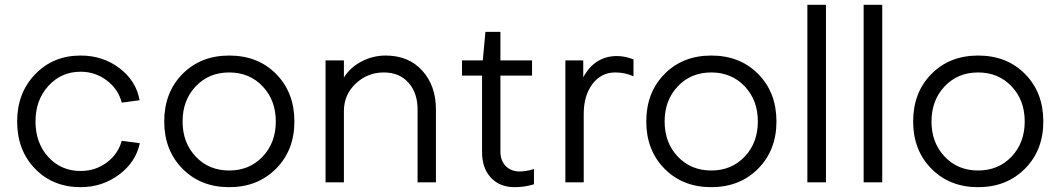

<svg xmlns="http://www.w3.org/2000/svg" viewBox="-20 -755 4390 795"><path d="M558 -340 484 -330Q470 -386 422 -422Q374 -458 314 -458Q234 -458 180.5 -399.5Q127 -341 127 -252Q127 -163 180 -105Q233 -47 314 -47Q375 -47 422 -82Q469 -117 484 -172L559 -162Q542 -83 472.5 -31.5Q403 20 314 20Q199 20 125 -56.5Q51 -133 51 -252Q51 -370 125.5 -447.5Q200 -525 314 -525Q406 -525 475 -472.5Q544 -420 558 -340Z M1199 -252Q1199 -133 1123 -56.5Q1047 20 929 20Q811 20 735.5 -56.5Q660 -133 660 -252Q660 -372 735.5 -448.5Q811 -525 929 -525Q1048 -525 1123.5 -448.5Q1199 -372 1199 -252ZM1122 -252Q1122 -340 1067.5 -397.5Q1013 -455 929 -455Q845 -455 790.5 -397.5Q736 -340 736 -252Q736 -164 790.5 -106.5Q845 -49 929 -49Q1013 -49 1067.5 -106.5Q1122 -164 1122 -252Z M1577 -525Q1672 -525 1728.5 -462.5Q1785 -400 1785 -302V0H1709V-302Q1709 -370 1671.5 -412.5Q1634 -455 1569 -455Q1502 -455 1453 -409Q1404 -363 1404 -295V0H1328V-505H1404V-434Q1430 -476 1477 -500.5Q1524 -525 1577 -525Z M1976 -125V-442H1893V-505H1979L1990 -623H2052V-505H2183V-442H2052V-128Q2052 -91 2073 -68.5Q2094 -46 2130 -45Q2159 -45 2191 -55V8Q2152 20 2111 20Q2049 20 2012.5 -19.5Q1976 -59 1976 -125Z M2535 -523Q2567 -523 2603 -509V-439Q2568 -455 2528 -455Q2469 -455 2433 -407Q2397 -359 2397 -283V0H2321V-505H2395V-435Q2443 -523 2535 -523Z M3195 -252Q3195 -133 3119 -56.5Q3043 20 2925 20Q2807 20 2731.5 -56.5Q2656 -133 2656 -252Q2656 -372 2731.5 -448.5Q2807 -525 2925 -525Q3044 -525 3119.5 -448.5Q3195 -372 3195 -252ZM3118 -252Q3118 -340 3063.5 -397.5Q3009 -455 2925 -455Q2841 -455 2786.5 -397.5Q2732 -340 2732 -252Q2732 -164 2786.5 -106.5Q2841 -49 2925 -49Q3009 -49 3063.5 -106.5Q3118 -164 3118 -252Z M3400 0H3323V-735H3400Z M3633 0H3556V-735H3633Z M4300 -252Q4300 -133 4224 -56.5Q4148 20 4030 20Q3912 20 3836.5 -56.5Q3761 -133 3761 -252Q3761 -372 3836.5 -448.5Q3912 -525 4030 -525Q4149 -525 4224.5 -448.5Q4300 -372 4300 -252ZM4223 -252Q4223 -340 4168.5 -397.5Q4114 -455 4030 -455Q3946 -455 3891.5 -397.5Q3837 -340 3837 -252Q3837 -164 3891.5 -106.5Q3946 -49 4030 -49Q4114 -49 4168.5 -106.5Q4223 -164 4223 -252Z"/></svg>

Font: Metropolitano
Style: Regular
Weight: 400
Designer: Fonts by Alex Slobzheninov & Chris M. Simpson / Changes by Cristiano Sobral
Foundry: Fonts by Alex Slobzheninov & Chris M. Simpson / Changes by Cristiano Sobral
Version: Version 1.00;August 30, 2020;FontCreator 13.0.0.2681 64-bit